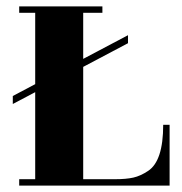

<svg xmlns="http://www.w3.org/2000/svg" viewBox="-20 -580 570 600"><path d="M490 -190H510V0H40V-20H90V-292L20 -255V-280L90 -317V-540H40V-560H300V-540H240V-396L380 -470V-445L240 -371V-20H340Q374 -20 396.5 -25Q419 -30 443 -46Q490 -77 490 -190Z"/></svg>

Font: Rozha One
Style: Regular
Weight: 400
Designer: Tim Donaldson, Indian Type Foundry
Foundry: Indian Type Foundry
Version: Version 1.300;PS 1.0;hotconv 1.0.78;makeotf.lib2.5.61930; tt